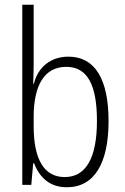

<svg xmlns="http://www.w3.org/2000/svg" viewBox="-20 -780 526 810"><path d="M122 -510V-760H74V0H112L120 -91H124C147 -31 190 10 262 10C379 10 438 -93 438 -269C438 -447 380 -541 269 -541C193 -541 140 -496 123 -427H120C121 -452 122 -485 122 -510ZM260 -498C349 -498 389 -421 389 -270C389 -111 341 -33 253 -33C170 -33 122 -101 122 -248V-286C122 -417 165 -498 260 -498Z"/></svg>

Font: Noto Sans Armenian Condensed ExtraLight
Style: Regular
Weight: 200
Width: 3
Designer: Monotype Design Team
Foundry: Monotype Imaging Inc.
Version: Version 2.008